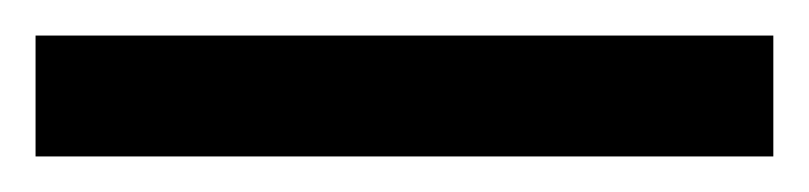

<svg xmlns="http://www.w3.org/2000/svg" viewBox="-22 70 455 108"><path d="M413 158H-2V90H413Z"/></svg>

Font: Noto Sans NKo Unjoined
Style: Bold
Weight: 700
Designer: Monotype Design Team
Foundry: Monotype Imaging Inc.
Version: Version 2.004